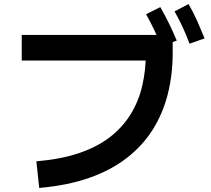

<svg xmlns="http://www.w3.org/2000/svg" viewBox="-20 -873 1040 945"><path d="M173 52 159 -79Q278 -89 367.5 -119Q457 -149 519.5 -197Q582 -245 622 -309Q662 -373 680 -450.5Q698 -528 698 -614L735 -575H87V-701H830V-614Q830 -506 806 -410.5Q782 -315 732 -235.5Q682 -156 604 -95.5Q526 -35 419 2.5Q312 40 173 52ZM774 -646Q754 -695 736 -732Q718 -769 699 -803L769 -838Q792 -798 812.5 -756Q833 -714 850 -673ZM913 -658Q894 -708 876 -746Q858 -784 839 -817L908 -853Q932 -812 951 -769Q970 -726 987 -684Z"/></svg>

Font: Murecho Thin SemiBold
Style: Regular
Weight: 600
Version: Version 1.010